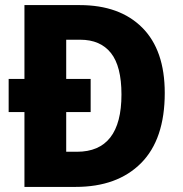

<svg xmlns="http://www.w3.org/2000/svg" viewBox="-20 -734 717 754"><path d="M293 -714Q450 -714 538.5 -625.5Q627 -537 627 -369Q627 -187 534 -93.5Q441 0 277 0H76V-294H14V-424H76V-714ZM295 -578H240V-424H336V-294H240V-138H282Q457 -138 457 -363Q457 -474 415.5 -526Q374 -578 295 -578Z"/></svg>

Font: Noto Sans Devanagari SemiCondensed ExtraBold
Style: Regular
Weight: 800
Width: 4
Designer: Jelle Bosma - Monotype Design Team
Foundry: Monotype Imaging Inc.
Version: Version 2.004; ttfautohint (v1.8.4.7-5d5b)